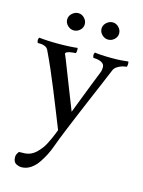

<svg xmlns="http://www.w3.org/2000/svg" viewBox="-125 -671 717 966"><g transform="rotate(15 233.5 -188.5)"><path d="M102 -425Q131 -425 159.5 -426.5Q188 -428 202 -430Q204 -425 203 -413.5Q202 -402 198 -402Q195 -402 187 -401.5Q179 -401 170 -399Q161 -397 154.5 -394Q148 -391 148 -385Q148 -383 150 -381Q154 -372 160.5 -355.5Q167 -339 175 -318.5Q183 -298 192 -275Q201 -252 210 -229Q231 -175 256 -112Q271 -150 286 -190Q299 -224 314.5 -263.5Q330 -303 344 -338Q348 -347 349 -355.5Q350 -364 350 -369Q350 -385 334 -393.5Q318 -402 292 -402Q284 -416 292 -430Q303 -428 327 -426.5Q351 -425 382 -425Q411 -425 430.5 -426.5Q450 -428 466 -430Q469 -425 468 -413.5Q467 -402 464 -402Q461 -402 452.5 -400.5Q444 -399 434 -395Q424 -391 414.5 -384.5Q405 -378 400 -367Q378 -315 360 -272Q342 -229 324.5 -188.5Q307 -148 289.5 -105.5Q272 -63 250 -10Q231 36 214.5 81.5Q198 127 171 167Q154 193 131.5 208Q109 223 84 223Q70 223 55 215Q40 207 40 181Q40 172 44 164.5Q48 157 52 152Q70 152 84 151Q98 150 111.5 144.5Q125 139 138 127.5Q151 116 166 96Q172 88 180 73Q188 58 195 42Q202 26 207.5 12.5Q213 -1 214 -5Q193 -58 174 -105.5Q155 -153 136.5 -198.5Q118 -244 98.5 -289Q79 -334 56 -382Q52 -390 45 -394Q38 -398 30 -400Q22 -402 14.5 -402Q7 -402 2 -402Q-6 -416 2 -430Q17 -428 44 -426.5Q71 -425 102 -425ZM340 -600Q358 -600 371.5 -586Q385 -572 385 -554Q385 -536 371 -523Q357 -510 339 -510Q321 -510 307 -523.5Q293 -537 293 -555Q293 -573 307.5 -586.5Q322 -600 340 -600ZM161 -600Q179 -600 192.5 -586Q206 -572 206 -554Q206 -536 192 -523Q178 -510 160 -510Q142 -510 128 -523.5Q114 -537 114 -555Q114 -573 128.5 -586.5Q143 -600 161 -600Z"/></g></svg>

Font: Vermiglione
Style: Regular
Weight: 400
Version: Version 1.000